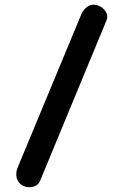

<svg xmlns="http://www.w3.org/2000/svg" viewBox="-20 -740 516 816"><path d="M74.2 47.4C87.4 55.2 101.6 57.6 117.7 54.2C133.8 50.8 144.5 42.5 150.4 28.3L432.6 -653.3C438.5 -667.5 436.5 -681.2 426.8 -694.3C417 -707.5 404.8 -715.3 389.6 -718.8C360.4 -726.1 335.9 -704.6 324.2 -675.8L55.2 -28.3C43.5 -0.5 48.3 32.2 74.2 47.4Z"/></svg>

Font: Mikhak SemiBold
Style: Regular
Weight: 600
Designer: Amin Abedi
Version: Version 3.2